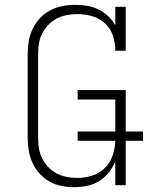

<svg xmlns="http://www.w3.org/2000/svg" viewBox="-20 -763 640 791"><path d="M286 8Q259 8 233 3Q207 -2 184 -15Q161 -28 143 -48Q125 -68 114 -92Q103 -116 98.5 -142.5Q94 -169 94 -195V-540Q94 -567 98.5 -593.5Q103 -620 114.5 -644Q126 -668 144.5 -688Q163 -708 187 -720.5Q211 -733 237.5 -738Q264 -743 291 -743Q315 -743 339 -739Q363 -735 385 -724.5Q407 -714 425 -697Q443 -680 455 -659V-735H498V-554H455Q455 -585 445.5 -615Q436 -645 413.5 -666Q391 -687 361 -696Q331 -705 300 -705Q278 -705 256 -701Q234 -697 214.5 -687Q195 -677 179.5 -661Q164 -645 154 -625.5Q144 -606 140.5 -584Q137 -562 137 -540V-195Q137 -173 140.5 -151.5Q144 -130 154 -110Q164 -90 179.5 -74Q195 -58 214.5 -48Q234 -38 255.5 -34Q277 -30 299 -30Q330 -30 360 -39.5Q390 -49 412 -71Q434 -93 444 -122.5Q454 -152 455 -183H300V-221H455V-353H300V-392H498V-221H569V-183H498V0H455V-98Q445 -73 428 -52Q411 -31 388.5 -17Q366 -3 339.5 2.5Q313 8 286 8Z"/></svg>

Font: Iosevka Slab XLtEx
Style: Regular
Weight: 200
Width: 7
Monospace: yes
Designer: Belleve Invis
Foundry: Belleve Invis
Version: Version 11.1.0; ttfautohint (v1.8.3)